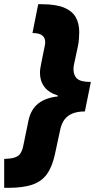

<svg xmlns="http://www.w3.org/2000/svg" viewBox="-79 -734 452 912"><path d="M-59.1 158.2V21Q-28.8 20 -10.7 14.6Q7.3 9.3 17.1 -4.2Q26.9 -17.6 31.7 -42L56.6 -163.1Q67.9 -214.8 103 -242.4Q138.2 -270 195.8 -275.9L196.3 -279.8Q151.9 -294.4 131.3 -322Q110.8 -349.6 110.8 -388.2Q110.8 -398.9 112.8 -411.1Q114.7 -423.3 117.2 -435.1L132.3 -509.8Q134.3 -517.1 135 -522.9Q135.7 -528.8 135.7 -534.2Q135.7 -555.2 121.1 -566.2Q106.4 -577.1 75.2 -577.1L102.5 -713.9H120.6Q186.5 -713.9 225.3 -697.8Q264.2 -681.6 280.8 -652.1Q297.4 -622.6 297.4 -581.5Q297.4 -566.4 295.9 -548.1Q294.4 -529.8 291 -513.7L273.4 -432.1Q272 -425.8 271 -419.4Q270 -413.1 270 -406.2Q270 -375.5 287.6 -360.1Q305.2 -344.7 352.5 -344.7L324.2 -204.6Q290 -204.6 266.1 -195.1Q242.2 -185.5 228 -167Q213.9 -148.4 207.5 -120.1L181.6 0Q168.9 58.6 143.6 93.5Q118.2 128.4 74 143.3Q29.8 158.2 -40 158.2Z"/></svg>

Font: Open Sans SemiCondensed ExtraBold
Style: Italic
Weight: 800
Width: 4
Italic angle: -12°
Designer: Monotype Design Team
Foundry: Monotype Imaging Inc.
Version: Version 3.003